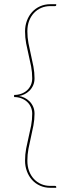

<svg xmlns="http://www.w3.org/2000/svg" viewBox="-20 -771 330 912"><path d="M219 -742Q195.5 -742 175.8 -733.5Q156 -725 141.2 -709.2Q126.5 -693.5 118.2 -671.5Q110 -649.5 110 -622Q110 -593.5 115.2 -565.8Q120.5 -538 127 -510.2Q133.5 -482.5 138.8 -454.8Q144 -427 144 -399Q144 -380 137.2 -365.2Q130.5 -350.5 119.8 -340Q109 -329.5 96 -323.2Q83 -317 70.5 -315Q83 -313 96 -306.8Q109 -300.5 119.8 -290Q130.5 -279.5 137.2 -264.8Q144 -250 144 -231Q144 -203 138.8 -175.2Q133.5 -147.5 127 -119.8Q120.5 -92 115.2 -64.2Q110 -36.5 110 -8Q110 19.5 118.2 41.5Q126.5 63.5 141.2 79.2Q156 95 175.8 103.5Q195.5 112 219 112H241Q247 112 247 117V121H219Q192.5 121 170.2 111Q148 101 132.2 83.5Q116.5 66 107.8 42.5Q99 19 99 -8Q99 -37.5 104.2 -65.2Q109.5 -93 116 -120Q122.5 -147 127.8 -174.2Q133 -201.5 133 -231Q133 -248 126.5 -262.5Q120 -277 108.5 -287.5Q97 -298 81.2 -304Q65.5 -310 47 -310V-320Q65.5 -320 81.2 -325.8Q97 -331.5 108.5 -342Q120 -352.5 126.5 -367Q133 -381.5 133 -399Q133 -428 127.8 -455.5Q122.5 -483 116 -510Q109.5 -537 104.2 -564.8Q99 -592.5 99 -622Q99 -649 107.8 -672.5Q116.5 -696 132.2 -713.5Q148 -731 170.2 -741Q192.5 -751 219 -751H247V-747Q247 -742 241 -742Z"/></svg>

Font: Lato 2
Style: Regular
Weight: 100
Designer: Lukasz Dziedzic with Adam Twardoch and Botio Nikoltchev
Foundry: tyPoland Lukasz Dziedzic
Version: Version 2.015; 2015-08-06; http://www.latofonts.com/